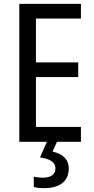

<svg xmlns="http://www.w3.org/2000/svg" viewBox="-20 -734 488 994"><path d="M336 138C336 91 304 62 252 51L275 0H399V-77H166V-335H385V-411H166V-638H399V-714H80V0H223L187 81C235 88 267 103 267 138C267 168 245 186 201 186C185 186 167 184 155 180V234C167 238 186 240 209 240C290 240 336 204 336 138Z"/></svg>

Font: Noto Sans Condensed
Style: Regular
Weight: 400
Width: 3
Designer: Monotype Design Team
Foundry: Monotype Imaging Inc.
Version: Version 2.013